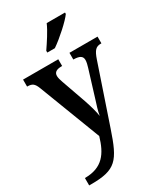

<svg xmlns="http://www.w3.org/2000/svg" viewBox="-242 -860 1019 1190"><g transform="rotate(-30 267.0 -264.5)"><path d="M215 -619V-606H269C325 -644 410 -721 434 -756V-766H303C284 -721 243 -660 215 -619ZM28 184V237H42C220 237 254 192 319 -1L459 -414C479 -473 495 -488 531 -488H534V-536H333V-488H336C376 -487 397 -477 397 -448C397 -434 392 -413 387 -398L327 -203C318 -175 305 -136 300 -103C296 -133 284 -177 266 -230L205 -403C199 -420 194 -437 194 -450C194 -476 212 -488 250 -488H253V-536H1V-486H5C36 -485 51 -477 66 -438L235 3C203 112 155 184 28 184Z"/></g></svg>

Font: Noto Serif Armenian SemiCondensed SemiBold
Style: Regular
Weight: 600
Width: 4
Designer: Monotype Design Team
Foundry: Monotype Imaging Inc.
Version: Version 2.008